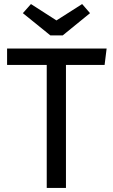

<svg xmlns="http://www.w3.org/2000/svg" viewBox="-20 -929 557 949"><path d="M497 -608H306V0H211V-608H15V-689H507ZM425 -864 290 -754H229L93 -864L133 -909L259 -828L386 -909Z"/></svg>

Font: Fira GO
Style: Regular
Weight: 400
Designer: Carrois Corporate
Foundry: Carrois Corporate GbR
Version: Version 0.300